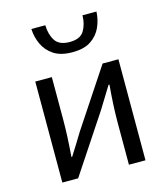

<svg xmlns="http://www.w3.org/2000/svg" viewBox="-119 -904 869 997"><g transform="rotate(-15 315.5 -406.0)"><path d="M92 0V-543H181V-316Q181 -231 172 -116H176Q213 -174 248 -232L454 -543H539V0H450V-227Q450 -314 460 -428H455Q418 -369 383 -311L177 0ZM319 -640Q256 -640 218.5 -665Q181 -690 163 -729Q145 -768 143 -812H218Q219 -763 240.5 -729Q262 -695 319 -695Q375 -695 396 -729Q417 -763 418 -812H493Q491 -768 473.5 -729Q456 -690 419 -665Q382 -640 319 -640Z"/></g></svg>

Font: Gothic Nguyen
Style: Regular
Weight: 400
Designer: MORI Takayuki
Version: Version 1.220;July 21, 2023;FontCreator 14.0.0.2814 64-bit